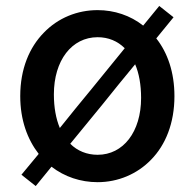

<svg xmlns="http://www.w3.org/2000/svg" viewBox="-20 -598 655 645"><path d="M488 -62C536 -111 566 -184 566 -275C566 -355 543 -421 505 -469L563 -540L515 -578L461 -512C418 -546 364 -564 308 -564C240 -564 175 -538 127 -488C79 -439 48 -367 48 -275C48 -195 72 -130 110 -81L52 -11L100 27L153 -38C197 -4 251 14 308 14C376 14 441 -13 488 -62ZM379 -315 434 -382C447 -352 454 -313 454 -269C454 -155 394 -78 308 -78C272 -78 240 -91 216 -115L325 -248ZM235 -235 181 -168C168 -199 161 -237 161 -281C161 -395 221 -473 308 -473C344 -473 375 -460 399 -436L290 -302Z"/></svg>

Font: GenSekiGothic2 TW M
Style: Regular
Weight: 500
Version: Version 2.100;PS 2.1;hotconv 16.6.51;makeotf.lib2.5.65220 DE